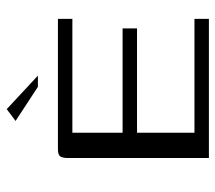

<svg xmlns="http://www.w3.org/2000/svg" viewBox="-56 -600 656 585"><g transform="rotate(-90 272.5 -308.0)"><path d="M83 0V-428Q83 -446 88 -453Q93 -460 110 -460H507V-416H160V-263H478V-219H160V-44H507V0ZM300 -521 196 -589 232 -616 334 -521Z"/></g></svg>

Font: Genos Thin
Style: Regular
Weight: 400
Version: Version 1.010